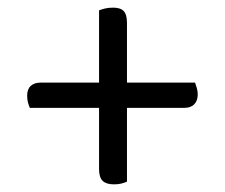

<svg xmlns="http://www.w3.org/2000/svg" viewBox="-20 -548 588 502"><path d="M462 -266H58Q55 -273 53 -280.5Q51 -288 51 -298Q51 -315 60.5 -323.5Q70 -332 86 -332H490Q492 -326 494.5 -318Q497 -310 497 -301Q497 -285 488 -275.5Q479 -266 462 -266ZM312 -488V-73Q305 -70 297 -68Q289 -66 278 -66Q258 -66 248.5 -75Q239 -84 239 -106V-521Q247 -524 255.5 -526Q264 -528 276 -528Q295 -528 303.5 -519Q312 -510 312 -488Z"/></svg>

Font: Baloo Paaji 2
Style: Regular
Weight: 400
Designer: Shuchita Grover, Noopur Datye and Ek Type
Foundry: Ek Type
Version: Version 1.700